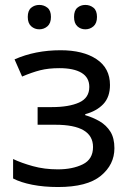

<svg xmlns="http://www.w3.org/2000/svg" viewBox="-20 -750 530 780"><path d="M226.1 -545.9Q317.9 -545.9 372.3 -509.5Q426.8 -473.1 426.8 -404.8Q426.8 -356 399.9 -327.4Q373 -298.8 326.2 -286.1V-282.2Q357.9 -272.9 385 -257.1Q412.1 -241.2 428.5 -215.1Q444.8 -189 444.8 -147.9Q444.8 -81.1 389.4 -35.6Q334 9.8 215.8 9.8Q158.2 9.8 111.1 0.5Q64 -8.8 33.2 -24.9V-104Q66.9 -87.9 113.5 -75Q160.2 -62 214.8 -62Q274.9 -62 316.4 -82.5Q357.9 -103 357.9 -152.8Q357.9 -243.2 205.1 -243.2H132.8V-314.9H190.9Q259.8 -314.9 301.3 -333.5Q342.8 -352.1 342.8 -397Q342.8 -435.1 311.3 -454.1Q279.8 -473.1 221.2 -473.1Q176.8 -473.1 143.3 -464.6Q109.9 -456.1 69.8 -439L39.1 -508.8Q123 -545.9 226.1 -545.9ZM92.8 -681.2Q92.8 -707 106.7 -718.5Q120.6 -730 139.6 -730Q158.7 -730 172.9 -718.5Q187 -707 187 -681.2Q187 -655.8 172.9 -643.3Q158.7 -630.9 139.6 -630.9Q120.6 -630.9 106.7 -643.3Q92.8 -655.8 92.8 -681.2ZM280.8 -681.2Q280.8 -707 294.2 -718.5Q307.6 -730 326.7 -730Q345.7 -730 359.9 -718.5Q374 -707 374 -681.2Q374 -655.8 359.9 -643.3Q345.7 -630.9 326.7 -630.9Q307.6 -630.9 294.2 -643.3Q280.8 -655.8 280.8 -681.2Z"/></svg>

Font: Kurinto Seri
Style: Regular
Weight: 400
Designer: Kurinto was developed by Clint Goss from a range of fonts that are compatible with the SIL Open Font License Version 1.1
Foundry: Clinton F. Goss
Version: Version 2.196; July 25, 2020